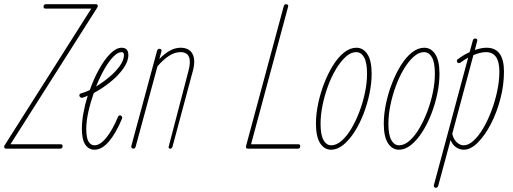

<svg xmlns="http://www.w3.org/2000/svg" viewBox="-66 -710 2450 917"><path d="M-37 0Q-46 0 -46 -9Q-46 -13 -44 -16L370 -669H151Q142 -669 142 -678Q142 -690 154 -690H392Q401 -690 401 -681Q401 -678 398 -673L-16 -21H224Q233 -21 233 -12Q233 0 221 0Z M385 5Q358 5 341.5 -19Q325 -43 325 -95Q325 -130 332.5 -171Q340 -212 353 -253Q340 -247 327 -243Q322 -242 317.5 -245.5Q313 -249 313 -254Q313 -262 321 -264Q340 -269 363 -280Q382 -334 407.5 -380Q433 -426 461 -454Q489 -482 515 -482Q547 -482 547 -447Q547 -417 523.5 -383.5Q500 -350 462 -319Q424 -288 382 -266Q366 -221 356 -176Q346 -131 346 -94Q346 -51 357 -33.5Q368 -16 385 -16Q413 -16 443 -54Q473 -92 498 -153Q501 -159 507 -159Q512 -159 515.5 -154.5Q519 -150 517 -144Q488 -74 454.5 -34.5Q421 5 385 5ZM515 -461Q496 -461 474.5 -438.5Q453 -416 432 -379Q411 -342 393 -297Q426 -317 456.5 -342.5Q487 -368 506.5 -395.5Q526 -423 526 -447Q526 -461 515 -461Z M571 0Q567 0 563.5 -3Q560 -6 561 -12L684 -467Q687 -477 695 -477Q700 -477 703.5 -474Q707 -471 705 -465L695 -428Q747 -482 796 -482Q838 -482 853.5 -452.5Q869 -423 855 -371L758 -10Q755 0 747 0Q737 0 740 -11L834 -371Q858 -461 796 -461Q769 -461 741.5 -443.5Q714 -426 686 -393L582 -10Q579 0 571 0Z M1119 0Q1118 0 1118 0Q1106 -1 1109 -12L1289 -680Q1292 -690 1300 -690Q1305 -690 1308.5 -687Q1312 -684 1310 -678L1133 -21H1359Q1368 -21 1368 -12Q1368 0 1356 0Z M1515 5Q1483 5 1463 -26Q1443 -57 1443 -119Q1443 -165 1453.5 -215Q1464 -265 1482.5 -312.5Q1501 -360 1525 -398.5Q1549 -437 1577.5 -459.5Q1606 -482 1636 -482Q1669 -482 1689 -451Q1709 -420 1709 -358Q1709 -312 1698.5 -262Q1688 -212 1669.5 -164.5Q1651 -117 1626 -78.5Q1601 -40 1573 -17.5Q1545 5 1515 5ZM1516 -16Q1541 -16 1566 -38Q1591 -60 1612.5 -96.5Q1634 -133 1651 -178Q1668 -223 1677.5 -269.5Q1687 -316 1687 -358Q1687 -411 1673 -436Q1659 -461 1635 -461Q1610 -461 1585.5 -439Q1561 -417 1539 -380.5Q1517 -344 1500.5 -299Q1484 -254 1474.5 -207.5Q1465 -161 1465 -119Q1465 -66 1479 -41Q1493 -16 1516 -16Z M1839 5Q1807 5 1787 -26Q1767 -57 1767 -119Q1767 -165 1777.5 -215Q1788 -265 1806.5 -312.5Q1825 -360 1849 -398.5Q1873 -437 1901.5 -459.5Q1930 -482 1960 -482Q1993 -482 2013 -451Q2033 -420 2033 -358Q2033 -312 2022.5 -262Q2012 -212 1993.5 -164.5Q1975 -117 1950 -78.5Q1925 -40 1897 -17.5Q1869 5 1839 5ZM1840 -16Q1865 -16 1890 -38Q1915 -60 1936.5 -96.5Q1958 -133 1975 -178Q1992 -223 2001.5 -269.5Q2011 -316 2011 -358Q2011 -411 1997 -436Q1983 -461 1959 -461Q1934 -461 1909.5 -439Q1885 -417 1863 -380.5Q1841 -344 1824.5 -299Q1808 -254 1798.5 -207.5Q1789 -161 1789 -119Q1789 -66 1803 -41Q1817 -16 1840 -16Z M2149 5Q2130 5 2112.5 -6.5Q2095 -18 2086 -41L2027 177Q2024 187 2016 187Q2012 187 2008.5 184Q2005 181 2006 175L2170 -435Q2151 -424 2133 -411Q2126 -407 2121 -410Q2116 -413 2116 -418Q2116 -425 2123 -429Q2150 -449 2177 -461L2192 -516Q2195 -526 2203 -526Q2208 -526 2211.5 -523Q2215 -520 2213 -514L2202 -471Q2232 -482 2258 -482Q2341 -482 2341 -368Q2341 -304 2324 -238.5Q2307 -173 2278.5 -118Q2250 -63 2216 -29Q2182 5 2149 5ZM2255 -461Q2229 -461 2195 -447L2094 -71Q2100 -45 2115.5 -30.5Q2131 -16 2149 -16Q2171 -16 2195 -37.5Q2219 -59 2241 -96Q2263 -133 2280.5 -179Q2298 -225 2308.5 -274Q2319 -323 2319 -368Q2319 -461 2255 -461Z"/></svg>

Font: Zen Loop
Style: Italic
Weight: 400
Italic angle: -15°
Designer: Yoshimichi Ohira
Foundry: A-1 Corp ZenFonts
Version: Version 1.000; ttfautohint (v1.8.3)